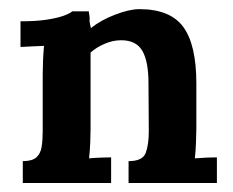

<svg xmlns="http://www.w3.org/2000/svg" viewBox="-20 -408 519 428"><path d="M30.8 0V-48.8Q51.7 -48.8 61.1 -57.2Q70.4 -65.6 72.8 -80.7Q75.2 -95.7 75.2 -115.5V-241.7Q75.2 -255.6 75.9 -272.3Q76.6 -289 78.1 -305.8Q66.4 -305.1 49.9 -304.5Q33.4 -304 25.7 -303.3V-360.5Q60.1 -360.5 84 -364.1Q107.8 -367.8 121.9 -372.9Q136 -378.1 141.2 -382.8H177.9Q180.4 -368.2 179.7 -364.3Q179 -360.5 182.6 -345.4Q204.6 -363 236.5 -375.3Q268.4 -387.6 290.8 -387.6Q359.4 -387.6 388.5 -348Q417.7 -308.4 417.7 -221.5V-121Q417.7 -110.4 416.9 -91.1Q416.2 -71.9 414.4 -55Q427.2 -56.1 441.3 -56.7Q455.4 -57.2 463.5 -57.2V0H266.6V-48.8Q298.1 -48.8 304.9 -67.3Q311.7 -85.8 311.7 -115.5L311 -222.2Q311 -271.4 297.2 -294.8Q283.5 -318.3 250.1 -318.3Q231.4 -318.3 212.9 -310.2Q194.4 -302.2 181.9 -290.8Q181.9 -280.2 181.9 -269.3Q181.9 -258.5 181.9 -247.9V-121Q181.9 -110.4 181.2 -91.1Q180.4 -71.9 178.6 -55Q190.3 -56.1 205 -56.7Q219.7 -57.2 227.7 -57.2V0Z"/></svg>

Font: Parastoo
Style: Regular
Weight: 400
Foundry: Saber Rastikerdar (saber.rastikerdar@gmail.com)
Version: Version 3.000